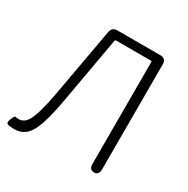

<svg xmlns="http://www.w3.org/2000/svg" viewBox="-167 -878 1018 1039"><g transform="rotate(30 342.0 -358.0)"><path d="M57 13Q28 13 15 8Q2 3 13 -24Q25 -51 30 -48.5Q35 -46 51 -46Q84 -46 105 -81Q131 -126 155 -251L235 -696Q241 -729 275 -729H542Q578 -729 578 -693V-36Q578 0 548 0Q518 0 518 -36V-673Q518 -678 513 -678H295Q289 -678 288 -672L212 -245Q184 -91 148 -36Q116 13 57 13Z"/></g></svg>

Font: Resource Han Rounded KR Light
Style: Regular
Weight: 300
Designer: Cyano Hao (round all glyphs); Ryoko NISHIZUKA 西塚涼子 (kana, bopomofo & ideographs); Paul D. Hunt (Latin, Greek & Cyrillic)
Foundry: Cyano Hao
Version: 0.990